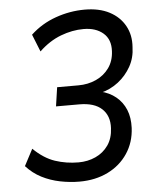

<svg xmlns="http://www.w3.org/2000/svg" viewBox="-53 -773 681 828"><g transform="rotate(-5 288.0 -359.5)"><path d="M258 9Q217 9 174.5 0.5Q132 -8 95 -27Q58 -46 29 -78L67 -150Q112 -106 160 -90Q208 -74 261 -74Q301 -74 335 -89.5Q369 -105 390 -135Q411 -165 413 -209Q416 -262 383.5 -292.5Q351 -323 286 -323H185L197 -405H289Q331 -405 366 -421Q401 -437 422.5 -467Q444 -497 446 -539Q449 -590 417 -617.5Q385 -645 332 -645Q283 -645 233 -626Q183 -607 139 -565L109 -640Q156 -684 218 -706Q280 -728 344 -728Q407 -728 451 -705Q495 -682 517.5 -641.5Q540 -601 536 -549Q535 -503 514 -465.5Q493 -428 459 -401.5Q425 -375 381 -364V-370Q420 -361 448 -338Q476 -315 490 -281Q504 -247 502 -202Q499 -140 467 -92Q435 -44 381 -17.5Q327 9 258 9Z"/></g></svg>

Font: Nunitoga
Style: Medium Italic
Weight: 500
Italic angle: -9°
Designer: Vernon Adams
Foundry: Vernon Adams
Version: Version 1.0